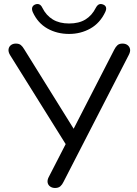

<svg xmlns="http://www.w3.org/2000/svg" viewBox="-20 -929 684 956"><path d="M254 7Q240 7 229.5 -0.5Q219 -8 217 -21Q215 -34 224 -50L316 -229V-197L30 -655Q21 -670 22.5 -683Q24 -696 34 -704Q44 -712 59 -712Q75 -712 84 -704.5Q93 -697 101 -683L356 -273H339L549 -682Q556 -696 565 -704Q574 -712 590 -712Q605 -712 615 -704.5Q625 -697 627.5 -684.5Q630 -672 621 -655L296 -23Q290 -10 280.5 -1.5Q271 7 254 7ZM324 -760Q264 -760 216 -787Q168 -814 143 -869Q137 -884 141 -893.5Q145 -903 156 -907Q167 -911 176 -907Q185 -903 191 -890Q210 -852 243 -832Q276 -812 324 -812Q373 -812 405.5 -832Q438 -852 457 -890Q464 -903 472.5 -907Q481 -911 492 -907Q504 -903 507.5 -893.5Q511 -884 504 -869Q478 -814 430 -787Q382 -760 324 -760Z"/></svg>

Font: Nunito
Style: Regular
Weight: 400
Designer: Vernon Adams
Foundry: Vernon Adams
Version: Version 3.602